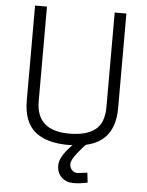

<svg xmlns="http://www.w3.org/2000/svg" viewBox="-60 -745 762 997"><g transform="rotate(5 321.5 -246.5)"><path d="M428 144 434 195Q393 204 361 204Q323 204 298.5 181Q274 158 274 119Q274 73 339 8Q332 9 317 9Q201 9 141.5 -41.5Q82 -92 82 -204V-697H144V-204Q144 -50 317 -50Q405 -50 451 -85.5Q497 -121 497 -204V-697H558V-204Q558 -33 409 0Q398 8 367 47Q336 86 336 106Q336 125 347.5 137.5Q359 150 377 150Z"/></g></svg>

Font: TitilliumText22L Lt
Style: Thin
Weight: 300
Designer: Campivisivi
Foundry: Campivisivi
Version: 1.000